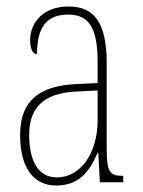

<svg xmlns="http://www.w3.org/2000/svg" viewBox="-20 -562 440 592"><path d="M153 10C224 10 256 -33 281 -91H283L288 0H360V-20H358C320 -20 309 -29 309 -103V-366C309 -495 269 -542 191 -542C117 -542 73 -496 73 -438C73 -411 81 -395 94 -395C94 -482 127 -517 190 -517C254 -517 281 -477 281 -371V-306L218 -303C99 -298 42 -250 42 -146C42 -41 86 10 153 10ZM155 -15C96 -15 70 -69 70 -146C70 -228 112 -276 219 -280L281 -283V-191C281 -92 230 -15 155 -15Z"/></svg>

Font: Noto Serif Devanagari ExtraCondensed Thin
Style: Regular
Weight: 100
Width: 2
Designer: Universal Thirst, Indian Type Foundry and the Monotype Design Team
Foundry: Monotype Imaging Inc.
Version: Version 2.004